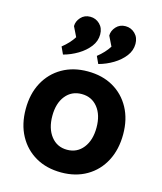

<svg xmlns="http://www.w3.org/2000/svg" viewBox="-121 -896 845 999"><g transform="rotate(15 302.0 -396.0)"><path d="M303 15Q224 15 165 -19Q106 -53 73 -114Q40 -175 40 -257Q40 -339 73 -400Q106 -461 165 -495Q224 -529 302 -529Q381 -529 439.5 -495.5Q498 -462 531 -401.5Q564 -341 564 -260Q564 -178 531.5 -116Q499 -54 440 -19.5Q381 15 303 15ZM302 -107Q356 -107 388.5 -148.5Q421 -190 421 -258Q421 -326 388.5 -366.5Q356 -407 302 -407Q248 -407 215.5 -366.5Q183 -326 183 -258Q183 -190 215.5 -148.5Q248 -107 302 -107ZM344 -580 326 -619Q365 -650 387 -685L361 -738Q361 -764 380.5 -785.5Q400 -807 431 -807Q461 -807 482.5 -786Q504 -765 504 -731Q504 -695 481 -665Q458 -635 421.5 -613Q385 -591 344 -580ZM154 -580 136 -619Q175 -650 197 -685L171 -738Q171 -764 190.5 -785.5Q210 -807 241 -807Q271 -807 292.5 -786Q314 -765 314 -731Q314 -695 291 -665Q268 -635 231.5 -613Q195 -591 154 -580Z"/></g></svg>

Font: Secular One
Style: Regular
Weight: 400
Designer: Michal Sahar
Foundry: Hagilda
Version: Version 1.002; ttfautohint (v1.8.4.7-5d5b);gftools[0.9.29]